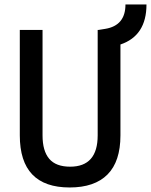

<svg xmlns="http://www.w3.org/2000/svg" viewBox="-20 -827 674 857"><path d="M291 9.8Q68.4 9.8 68.4 -222.7V-693.4H169.9V-222.7Q169.9 -153.3 199.7 -118.2Q229.5 -83 293 -83Q416 -83 416 -222.7V-693.4H419.9L449.7 -698.2Q540 -712.9 540 -807.1H633.8Q633.8 -667.5 517.6 -628.4V-222.7Q517.6 -106.4 460 -48.3Q402.3 9.8 291 9.8Z"/></svg>

Font: Cascadia Mono PL
Style: Regular
Weight: 400
Monospace: yes
Designer: Aaron Bell
Foundry: Saja Typeworks
Version: Version 2404.023; ttfautohint (v1.8.4)